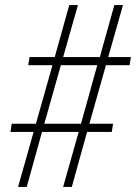

<svg xmlns="http://www.w3.org/2000/svg" viewBox="-20 -734 534 754"><path d="M51 0H85L145 -216H289L228 0H262L322 -216H419L424 -248H331L396 -478H489L494 -510H405L463 -714H429L372 -510H228L286 -714H252L195 -510H96L91 -478H186L121 -248H26L21 -216H112ZM154 -248 219 -478H362L298 -248Z"/></svg>

Font: Noto Serif Condensed ExtraLight
Style: Italic
Weight: 200
Width: 3
Italic angle: -12°
Designer: Monotype Design Team
Foundry: Monotype Imaging Inc.
Version: Version 2.013